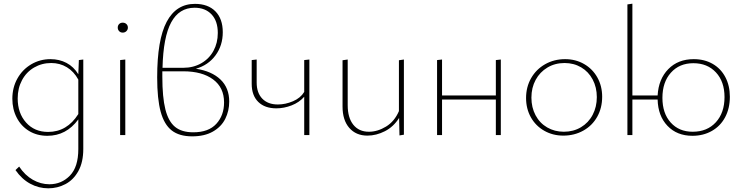

<svg xmlns="http://www.w3.org/2000/svg" viewBox="-20 -733 4028 1042"><path d="M432 -410V75Q432 147 405.5 195Q379 243 335.5 266Q292 289 242 289Q190 289 144 264Q98 239 64 190L84 171Q115 218 158 242.5Q201 267 248 267Q314 267 359.5 220Q405 173 405 76V-85Q340 4 237 4Q181 4 138 -22Q95 -48 71 -94Q47 -140 47 -197Q47 -258 74.5 -307Q102 -356 149.5 -384Q197 -412 254 -412Q302 -412 341 -391.5Q380 -371 405 -330L408 -407ZM405 -114V-301Q381 -345 343 -368Q305 -391 258 -391Q207 -391 165 -366.5Q123 -342 99.5 -298Q76 -254 76 -199Q76 -119 121.5 -68Q167 -17 241 -17Q344 -17 405 -114Z M619 -583Q619 -595 626.5 -602.5Q634 -610 646 -610Q658 -610 666 -602.5Q674 -595 674 -583Q674 -572 666 -564Q658 -556 646 -556Q634 -556 626.5 -564Q619 -572 619 -583ZM632 -407 660 -410V0H632Z M1224 -182Q1224 -131 1202.5 -88Q1181 -45 1135.5 -19Q1090 7 1023 7Q953 7 912 -25Q871 -57 852 -126.5Q833 -196 833 -313Q833 -517 884.5 -614.5Q936 -712 1038 -712Q1109 -712 1149 -671.5Q1189 -631 1189 -558Q1189 -486 1149.5 -432.5Q1110 -379 1043 -360Q1129 -347 1176.5 -301.5Q1224 -256 1224 -182ZM862 -365H974Q1029 -365 1072 -389.5Q1115 -414 1138.5 -457Q1162 -500 1162 -554Q1162 -619 1128 -655Q1094 -691 1036 -691Q952 -691 909 -611.5Q866 -532 862 -365ZM1196 -177Q1196 -258 1136.5 -302Q1077 -346 975 -346H861V-317Q861 -205 877.5 -139.5Q894 -74 930 -44.5Q966 -15 1029 -15Q1112 -15 1154 -61Q1196 -107 1196 -177Z M1659 -410V0H1631V-208Q1604 -177 1562.5 -161Q1521 -145 1480 -145Q1417 -145 1381.5 -180Q1346 -215 1346 -278V-407L1373 -410V-285Q1373 -229 1403.5 -197.5Q1434 -166 1488 -166Q1529 -166 1570 -183.5Q1611 -201 1631 -234V-407Z M2172 -410V-2L2148 2L2146 -93Q2116 -45 2069 -21Q2022 3 1974 3Q1912 3 1875.5 -39Q1839 -81 1839 -155V-406L1867 -410V-162Q1867 -94 1897.5 -56Q1928 -18 1982 -18Q2029 -18 2075 -46Q2121 -74 2145 -130V-406Z M2698 -410V0H2671V-193H2379V0H2352V-407L2379 -410V-215H2671V-407Z M2835 -201Q2835 -261 2862.5 -309Q2890 -357 2938.5 -384.5Q2987 -412 3047 -412Q3104 -412 3150 -385.5Q3196 -359 3222 -312.5Q3248 -266 3248 -208Q3248 -147 3221 -99Q3194 -51 3145.5 -24Q3097 3 3037 3Q2980 3 2933.5 -23.5Q2887 -50 2861 -96.5Q2835 -143 2835 -201ZM3219 -206Q3219 -259 3196.5 -301.5Q3174 -344 3134 -367.5Q3094 -391 3044 -391Q2992 -391 2951 -366.5Q2910 -342 2887 -299.5Q2864 -257 2864 -203Q2864 -150 2886.5 -107.5Q2909 -65 2949.5 -41.5Q2990 -18 3040 -18Q3092 -18 3133 -42.5Q3174 -67 3196.5 -110Q3219 -153 3219 -206Z M3941 -208Q3941 -145 3915.5 -97Q3890 -49 3843.5 -22.5Q3797 4 3738 4Q3654 4 3602.5 -50Q3551 -104 3549 -193H3412V0H3385V-709L3412 -713V-215H3549Q3554 -304 3607 -358Q3660 -412 3745 -412Q3803 -412 3847.5 -386.5Q3892 -361 3916.5 -314.5Q3941 -268 3941 -208ZM3912 -206Q3912 -290 3865.5 -340Q3819 -390 3743 -390Q3667 -390 3621 -338.5Q3575 -287 3575 -202Q3575 -118 3620 -68Q3665 -18 3739 -18Q3818 -18 3865 -69.5Q3912 -121 3912 -206Z"/></svg>

Font: Ysabeau Infant Extralight
Style: Regular
Weight: 200
Designer: Christian Thalmann (Catharsis Fonts)
Version: Version 0.003